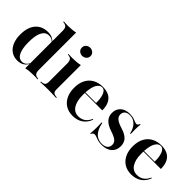

<svg xmlns="http://www.w3.org/2000/svg" viewBox="54 -1313 2007 2007"><g transform="rotate(45 1058.0 -309.5)"><path d="M329.8 8.9V-542.7Q329.8 -579.8 316.5 -595.6Q303.2 -611.3 268.5 -613.7V-622.6Q283.9 -621.8 298 -621Q312.1 -620.2 328.2 -620.2Q359.7 -620.2 388.7 -623Q417.7 -625.8 441.9 -631.5V-79.8Q441.9 -43.5 455.2 -27.4Q468.5 -11.3 503.2 -8.9V0Q487.9 -1.6 473.8 -2Q459.7 -2.4 444.4 -2.4Q412.9 -2.4 383.9 0.4Q354.8 3.2 329.8 8.9ZM212.1 11.3Q160.5 11.3 122.2 -14.9Q83.9 -41.1 63.3 -89.9Q42.7 -138.7 42.7 -205.6Q42.7 -275.8 65.3 -325.4Q87.9 -375 130.2 -401.6Q172.6 -428.2 230.6 -428.2Q271.8 -428.2 300.8 -412.5Q329.8 -396.8 339.5 -377.4L337.9 -370.2Q329.8 -386.3 310.5 -398Q291.1 -409.7 264.5 -409.7Q213.7 -409.7 187.1 -359.3Q160.5 -308.9 160.5 -209.7Q160.5 -115.3 184.7 -64.9Q208.9 -14.5 256.5 -14.5Q281.5 -14.5 302.4 -31Q323.4 -47.6 335.5 -79.8L337.1 -71.8Q322.6 -32.3 290.7 -10.5Q258.9 11.3 212.1 11.3Z M543.5 0V-8.9Q577.4 -10.5 591.1 -22.2Q604.8 -33.9 604.8 -66.9V-337.1Q604.8 -372.6 591.9 -389.1Q579 -405.6 543.5 -408.1V-416.9Q557.3 -416.1 571.4 -415.3Q585.5 -414.5 599.2 -414.5Q633.1 -414.5 662.5 -417.3Q691.9 -420.2 716.9 -425.8V-66.9Q716.9 -33.1 731 -21.8Q745.2 -10.5 778.2 -8.9V0Q767.7 -0.8 748.8 -1.2Q729.8 -1.6 707.3 -2.4Q684.7 -3.2 662.1 -3.2Q629 -3.2 594.8 -2Q560.5 -0.8 543.5 0ZM658.9 -503.2Q633.9 -503.2 614.5 -519Q595.2 -534.7 595.2 -562.9Q595.2 -591.1 614.5 -607.3Q633.9 -623.4 658.9 -623.4Q683.1 -623.4 702.8 -607.3Q722.6 -591.1 722.6 -563.7Q722.6 -535.5 702.8 -519.4Q683.1 -503.2 658.9 -503.2Z M1029.8 11.3Q971 11.3 927 -15.3Q883.1 -41.9 858.9 -91.1Q834.7 -140.3 834.7 -207.3Q834.7 -279 860.9 -328.2Q887.1 -377.4 933.9 -402.8Q980.6 -428.2 1041.1 -428.2Q1093.5 -428.2 1131.5 -409.7Q1169.4 -391.1 1189.9 -351.2Q1210.5 -311.3 1210.5 -249.2H914.5L913.7 -258.1H1109.7Q1111.3 -303.2 1103.6 -339.5Q1096 -375.8 1080.2 -397.6Q1064.5 -419.4 1038.7 -419.4Q1007.3 -419.4 983.1 -381.9Q958.9 -344.4 952.4 -256.5L953.2 -254.8Q952.4 -245.2 952.4 -235.5Q952.4 -225.8 952.4 -215.3Q952.4 -128.2 984.7 -77.8Q1016.9 -27.4 1077.4 -27.4Q1120.2 -27.4 1152 -49.2Q1183.9 -71 1204 -116.9L1212.1 -112.9Q1190.3 -52.4 1143.1 -20.6Q1096 11.3 1029.8 11.3Z M1459.7 11.3Q1425 11.3 1402 4.4Q1379 -2.4 1363.3 -9.3Q1347.6 -16.1 1333.9 -16.1Q1310.5 -16.1 1300 10.5H1291.9Q1293.5 -13.7 1294.8 -38.3Q1296 -62.9 1296 -91.9Q1296 -121 1294.4 -156.5H1303.2Q1318.5 -77.4 1355.6 -37.9Q1392.7 1.6 1451.6 1.6Q1493.5 1.6 1516.5 -16.9Q1539.5 -35.5 1539.5 -68.5Q1539.5 -100 1515.7 -120.6Q1491.9 -141.1 1434.7 -159.7Q1364.5 -182.3 1332.3 -216.9Q1300 -251.6 1300 -302.4Q1300 -359.7 1337.9 -394Q1375.8 -428.2 1440.3 -428.2Q1472.6 -428.2 1495.2 -421.8Q1517.7 -415.3 1533.9 -408.1Q1550 -400.8 1562.1 -400.8Q1571.8 -400.8 1578.2 -407.3Q1584.7 -413.7 1589.5 -427.4H1598.4Q1596 -407.3 1594.8 -387.1Q1593.5 -366.9 1594 -342.7Q1594.4 -318.5 1595.2 -284.7H1586.3Q1572.6 -348.4 1536.7 -383.5Q1500.8 -418.5 1451.6 -418.5Q1415.3 -418.5 1394.4 -401.2Q1373.4 -383.9 1373.4 -352.4Q1373.4 -321 1398.8 -299.6Q1424.2 -278.2 1486.3 -258.9Q1552.4 -238.7 1582.7 -206Q1612.9 -173.4 1612.9 -121.8Q1612.9 -59.7 1572.2 -24.2Q1531.5 11.3 1459.7 11.3Z M1896 11.3Q1837.1 11.3 1793.1 -15.3Q1749.2 -41.9 1725 -91.1Q1700.8 -140.3 1700.8 -207.3Q1700.8 -279 1727 -328.2Q1753.2 -377.4 1800 -402.8Q1846.8 -428.2 1907.3 -428.2Q1959.7 -428.2 1997.6 -409.7Q2035.5 -391.1 2056 -351.2Q2076.6 -311.3 2076.6 -249.2H1780.6L1779.8 -258.1H1975.8Q1977.4 -303.2 1969.8 -339.5Q1962.1 -375.8 1946.4 -397.6Q1930.6 -419.4 1904.8 -419.4Q1873.4 -419.4 1849.2 -381.9Q1825 -344.4 1818.5 -256.5L1819.4 -254.8Q1818.5 -245.2 1818.5 -235.5Q1818.5 -225.8 1818.5 -215.3Q1818.5 -128.2 1850.8 -77.8Q1883.1 -27.4 1943.5 -27.4Q1986.3 -27.4 2018.1 -49.2Q2050 -71 2070.2 -116.9L2078.2 -112.9Q2056.5 -52.4 2009.3 -20.6Q1962.1 11.3 1896 11.3Z"/></g></svg>

Font: Playfair 144pt
Style: Bold
Weight: 700
Version: Version 2.001;gftools[0.9.30]